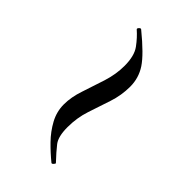

<svg xmlns="http://www.w3.org/2000/svg" viewBox="7 -409 429 429"><g transform="rotate(-45 221.5 -194.0)"><path d="M52.6 -151.8Q51.6 -150.6 48.1 -153.6Q44.6 -156.6 45.6 -158.8Q60 -176.6 77 -193.2Q94 -209.8 114.4 -220.9Q134.8 -232 157.8 -232Q180.8 -232 206.7 -223.2Q232.6 -214.4 260.3 -205.6Q288 -196.8 314.4 -196.8Q346 -196.8 362.7 -209.1Q379.4 -221.4 391.4 -235.2Q393.4 -237.2 396.9 -233.8Q400.4 -230.4 398.4 -228.2Q362.8 -184.6 340.4 -169.8Q318 -155 290.6 -155Q263.2 -155 236.8 -163.8Q210.4 -172.6 183.8 -181.4Q157.2 -190.2 127.6 -190.2Q98 -190.2 84.6 -179.8Q71.2 -169.4 52.6 -151.8Z"/></g></svg>

Font: Cormorant Light
Style: Italic
Weight: 300
Italic angle: -10°
Designer: Christian Thalmann (Catharsis Fonts)
Foundry: Catharsis Fonts
Version: Version 4.000